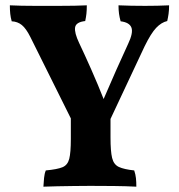

<svg xmlns="http://www.w3.org/2000/svg" viewBox="-20 -698 672 721"><path d="M395 -262V-181Q395 -130 401 -105Q407 -80 426.5 -71Q446 -62 484 -58Q489 -43 490.5 -29Q492 -15 492 3Q454 1 408 0.5Q362 0 319 0Q290 0 257.5 0.5Q225 1 195.5 1.5Q166 2 143 3Q144 -14 145.5 -30Q147 -46 152 -58Q195 -62 214.5 -70Q234 -78 240 -101.5Q246 -125 246 -176V-262ZM361 -179H283L94 -559Q78 -591 62 -604Q46 -617 24 -618Q20 -632 18.5 -646Q17 -660 17 -678Q36 -677 61 -676.5Q86 -676 111 -676Q136 -676 155 -676Q174 -676 202.5 -676Q231 -676 260 -676.5Q289 -677 306 -678Q306 -659 304.5 -646Q303 -633 300 -619Q265 -615 262 -595Q259 -575 277 -537Q297 -495 322.5 -437.5Q348 -380 372 -319H366Q393 -382 417 -436Q441 -490 461 -533Q481 -575 473.5 -594.5Q466 -614 433 -618Q429 -632 427 -646Q425 -660 425 -678Q447 -677 473 -676.5Q499 -676 525 -676Q548 -676 571 -676.5Q594 -677 615 -678Q615 -660 613 -646Q611 -632 608 -619Q586 -614 566.5 -593.5Q547 -573 523 -524Z"/></svg>

Font: Vollkorn
Style: Bold
Weight: 700
Designer: Friedrich Althausen
Foundry: Friedrich Althausen
Version: Version 5.000